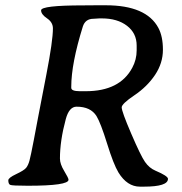

<svg xmlns="http://www.w3.org/2000/svg" viewBox="-20 -697 684 721"><path d="M331.1 -626.5Q300.3 -626.5 291 -597.2Q247.6 -458 247.6 -371.1V-367.2Q247.6 -354.5 279.8 -354.5H302.2Q429.7 -354.5 476.6 -442.4Q493.2 -473.1 493.2 -507.8V-525.9Q493.2 -572.3 457 -600.1Q420.9 -627.9 362.3 -627.9H353Q339.8 -626.5 331.1 -626.5ZM610.8 -25.4Q610.8 3.9 520.5 3.9H505.4Q457.5 3.9 424.8 -49.3Q406.2 -80.1 382.1 -158Q357.9 -235.8 342.3 -261.2Q320.3 -296.4 267.6 -296.4Q239.7 -296.4 227.1 -250Q205.1 -168.9 205.1 -101.6Q205.1 -81.1 221.2 -54.7Q237.3 -28.3 237.3 -22Q237.3 0.5 84 0.5Q24.9 0.5 18.1 -2.9Q11.2 -6.3 11.2 -20Q11.2 -29.3 40.8 -43.2Q70.3 -57.1 78.1 -66.7Q85.9 -76.2 90.8 -94.2Q95.7 -112.3 106.9 -170.9L122.6 -253.9Q125.5 -270 128.9 -286.6L154.3 -418Q178.7 -543.9 178.7 -590.3Q178.7 -613.3 156.5 -628.2Q134.3 -643.1 134.3 -658.2Q134.3 -676.8 293.5 -676.8L343.3 -677.2H377Q529.3 -677.2 574.7 -592.3Q591.8 -560.5 591.8 -510.3Q591.8 -460 562.3 -415.8Q532.7 -371.6 484.9 -339.4Q437 -307.1 437 -293.9Q437 -278.3 472.7 -195.3Q508.3 -112.3 524.4 -89.1Q540.5 -65.9 563.5 -56.2Q610.8 -36.1 610.8 -25.4Z"/></svg>

Font: Averia Serif Libre
Style: Italic
Weight: 400
Italic angle: -7.90001°
Version: Version 1.002